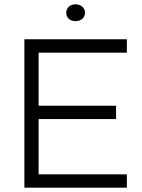

<svg xmlns="http://www.w3.org/2000/svg" viewBox="-20 -870 657 890"><path d="M330 -772C357 -772 374 -789 374 -811C374 -832 357 -850 330 -850C303 -850 287 -832 287 -811C287 -789 303 -772 330 -772ZM93 -688V0H568V-62H159V-318H518V-380H159V-626H568V-688Z"/></svg>

Font: Roundo
Style: Regular
Weight: 400
Designer: Shiva Nallaperumal
Foundry: Indian Type Foundry
Version: Version 2.000